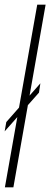

<svg xmlns="http://www.w3.org/2000/svg" viewBox="-26 -805 216 825"><path d="M-6 -240.5 141.5 -407 147.5 -447 1 -280.5ZM-5 0H31.5L170 -785H134Z"/></svg>

Font: Anybody ExtraCondensed ExtraLight
Style: Italic
Weight: 250
Width: 2
Italic angle: -10°
Version: Version 1.113;gftools[0.9.25]